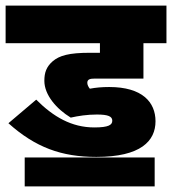

<svg xmlns="http://www.w3.org/2000/svg" viewBox="-20 -642 613 684"><path d="M325 -234C366 -234 380 -227 380 -212C380 -197 367 -188 316 -188C235 -188 170 -226 109 -287L10 -203C106 -117 199 -83 323 -83C482 -83 534 -140 534 -210C534 -278 487 -332 369 -332C343 -332 321 -330 300 -326C295 -332 291 -340 291 -347C291 -360 302 -362 317 -362H491V-488H573V-622H0V-488H336V-454H301C225 -454 192 -444 168 -424C145 -404 138 -383 138 -354C138 -304 181 -254 232 -223C259 -229 290 -234 325 -234ZM68 -81V22H531V-81Z"/></svg>

Font: Noto Sans Condensed Black
Style: Regular
Weight: 900
Width: 3
Designer: Monotype Design Team
Foundry: Monotype Imaging Inc.
Version: Version 2.013